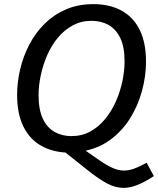

<svg xmlns="http://www.w3.org/2000/svg" viewBox="-20 -730 766 931"><path d="M579 181Q540 181 500 160Q460 139 408.5 98Q357 57 284 -1L305 10Q232 7 177.5 -24.5Q123 -56 93 -117.5Q63 -179 63 -270Q63 -332 78 -395Q93 -458 122.5 -514.5Q152 -571 196.5 -615Q241 -659 300 -684.5Q359 -710 433 -710Q511 -710 568.5 -679Q626 -648 657 -586Q688 -524 688 -431Q688 -361 668.5 -289Q649 -217 610 -155Q571 -93 513 -51Q455 -9 378 4L377 -12Q428 24 464 48.5Q500 73 527.5 85Q555 97 581 97Q605 97 631 87.5Q657 78 691 59L726 124Q681 153 646 167Q611 181 579 181ZM326 -70Q377 -70 418 -92.5Q459 -115 490 -153Q521 -191 542 -238.5Q563 -286 573.5 -336.5Q584 -387 584 -432Q584 -502 563.5 -545Q543 -588 507 -608.5Q471 -629 424 -629Q373 -629 332 -606.5Q291 -584 260 -546.5Q229 -509 208.5 -461.5Q188 -414 177.5 -364Q167 -314 167 -268Q167 -199 187.5 -155Q208 -111 244.5 -90.5Q281 -70 326 -70Z"/></svg>

Font: Bitter Thin Medium
Style: Italic
Weight: 500
Italic angle: -9°
Version: Version 3.021